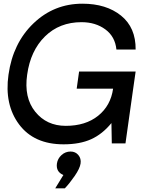

<svg xmlns="http://www.w3.org/2000/svg" viewBox="-20 -776 804 1039"><path d="M714 -389 699 -284 659 0H585L583 -110Q534 -50 473 -22.5Q412 5 324 5Q164 5 83.5 -102.5Q3 -210 26 -372Q50 -543 161 -649.5Q272 -756 426 -756Q555 -756 635 -691.5Q715 -627 714 -508H610Q603 -578 550 -617Q497 -656 421 -656Q302 -656 223.5 -579Q145 -502 127 -372Q109 -248 170.5 -171.5Q232 -95 336 -95Q443 -95 511 -149.5Q579 -204 592 -296H395L408 -389ZM323 171Q282 154 288 109Q292 82 313 63Q334 44 362 44Q388 44 404 63Q420 82 416 109Q412 136 384 176.5Q356 217 331 243H279Z"/></svg>

Font: Oakes Grotesk Medium
Style: Italic
Weight: 500
Italic angle: -8°
Designer: Samuel Oakes
Foundry: Samuel Oakes
Version: Version 1.000;PS 001.000;hotconv 1.0.88;makeotf.lib2.5.64775